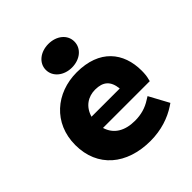

<svg xmlns="http://www.w3.org/2000/svg" viewBox="-197 -838 981 981"><g transform="rotate(-45 293.5 -348.0)"><path d="M328 12C406 12 472 -11 522 -44L537 -54L479 -161L461 -150C427 -128 389 -117 345 -117C272 -117 221 -147 203 -207H541L544 -220C548 -233 550 -253 550 -274C550 -405 473 -503 309 -503C160 -503 41 -403 41 -245C41 -85 157 12 328 12ZM313 -374C370 -374 400 -348 406 -289H202C219 -347 263 -374 313 -374ZM412 -623C412 -672 368 -708 309 -708C252 -708 206 -673 206 -623C206 -573 252 -537 309 -537C368 -537 412 -573 412 -623Z"/></g></svg>

Font: Falling Sky
Style: ExBd
Weight: 400
Designer: Paul D. Hunt
Foundry: Adobe Systems Incorporated
Version: Version 1.02